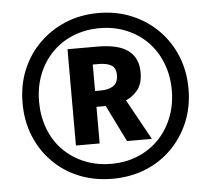

<svg xmlns="http://www.w3.org/2000/svg" viewBox="-52 -780 930 846"><g transform="rotate(-5 413.0 -357.5)"><path d="M264 -151V-577H396Q489 -577 532.5 -544Q576 -511 576 -448Q576 -398 554 -370.5Q532 -343 501 -330L600 -151H490L410 -313H369V-151ZM395 -383Q429 -383 450 -397Q471 -411 471 -445Q471 -477 450.5 -488.5Q430 -500 396 -500H369V-383ZM413 9Q333 9 266 -18Q199 -45 149.5 -95Q100 -145 73 -211.5Q46 -278 46 -357Q46 -437 73.5 -503.5Q101 -570 151 -619.5Q201 -669 267.5 -696.5Q334 -724 413 -724Q493 -724 560 -696Q627 -668 676.5 -618Q726 -568 753 -501.5Q780 -435 780 -357Q780 -278 752.5 -211.5Q725 -145 675.5 -95Q626 -45 559 -18Q492 9 413 9ZM413 -57Q477 -57 531 -79.5Q585 -102 624 -142.5Q663 -183 684.5 -238Q706 -293 706 -357Q706 -422 684.5 -477Q663 -532 624 -572Q585 -612 531 -634.5Q477 -657 413 -657Q349 -657 295 -635Q241 -613 201.5 -572.5Q162 -532 140.5 -477Q119 -422 119 -357Q119 -293 140 -237.5Q161 -182 200.5 -142Q240 -102 294 -79.5Q348 -57 413 -57Z"/></g></svg>

Font: Noto Sans Hebrew Thin
Style: Bold
Weight: 700
Version: Version 3.001